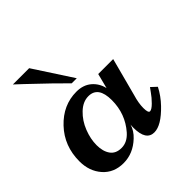

<svg xmlns="http://www.w3.org/2000/svg" viewBox="-138 -580 692 692"><g transform="rotate(-45 208.0 -233.5)"><path d="M270 -284.2H346.2L307.6 -138.2Q298.3 -107.4 298.3 -82.3Q298.3 -57.1 307.1 -57.1Q315.9 -57.1 331.3 -72.5Q346.7 -87.9 357.4 -103.5L368.7 -119.1L389.6 -99.6Q373.5 -68.4 348.6 -42.5Q300.3 7.8 264.6 7.8Q222.7 7.8 222.7 -57.1Q222.7 -67.9 223.6 -73.2Q216.3 -48.3 195.8 -29.3Q156.7 7.8 107.7 7.8Q58.6 7.8 29.1 -25.6Q-0.5 -59.1 -0.5 -109.4Q-0.5 -187.5 50.3 -241.2Q101.1 -294.9 169.4 -294.9Q203.6 -294.9 226.1 -276.1Q248.5 -257.3 255.4 -227.1ZM188.5 -252.9Q160.2 -252.9 135.5 -229.2Q110.8 -205.6 97.7 -172.1Q84.5 -138.7 84.5 -106.9Q84.5 -75.2 98.4 -55.7Q112.3 -36.1 141.4 -36.1Q170.4 -36.1 193.8 -62.5Q238.3 -113.3 238.3 -183.1Q238.3 -252.9 188.5 -252.9ZM204.6 -328.1H178.7Q142.1 -365.7 55.2 -447.8L25.9 -475.1H108.9Q112.8 -469.2 204.6 -328.1Z"/></g></svg>

Font: Niconne
Style: Regular
Weight: 400
Designer: Vernon Adams
Foundry: Vernon Adams
Version: Version 1.002